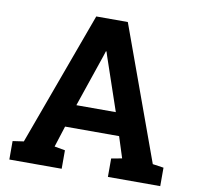

<svg xmlns="http://www.w3.org/2000/svg" viewBox="-79 -793 897 875"><g transform="rotate(10 369.0 -355.5)"><path d="M244.1 -191.9 212.9 -94.2 262.2 -85.4V0H20V-85.4L70.8 -92.8L296.9 -710.9H442.9L667.5 -92.8L718.3 -85.4V0H476.1V-85.4L525.4 -94.2L494.1 -191.9ZM377.4 -540.5 370.6 -562H367.7L360.4 -539.1L277.8 -296.9H460.4Z"/></g></svg>

Font: Battambang
Style: Bold
Weight: 700
Designer: Danh Hong
Version: Version 8.002; ttfautohint (v1.8.3)